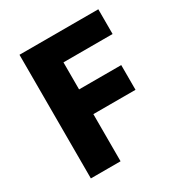

<svg xmlns="http://www.w3.org/2000/svg" viewBox="-173 -873 950 1002"><g transform="rotate(-30 302.0 -372.5)"><path d="M86 0H265V-284H519V-433H265V-596H561V-745H86Z"/></g></svg>

Font: ChiuKong Gothic MN Heavy
Style: Regular
Weight: 900
Designer: Ryoko NISHIZUKA 西塚涼子 (kana, bopomofo & ideographs); Paul D. Hunt (Latin, Greek & Cyrillic); Sandoll Communications 산돌커뮤니
Foundry: Adobe
Version: Version 1.300